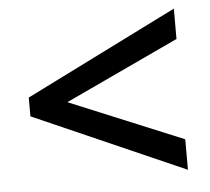

<svg xmlns="http://www.w3.org/2000/svg" viewBox="-41 -617 615 561"><g transform="rotate(-5 266.0 -336.5)"><path d="M488.4 -190.1V-100.6L43.5 -296.3V-351.4L488.4 -573.3V-484.3L154.7 -328.1Z"/></g></svg>

Font: Khula SemiBold
Style: Regular
Weight: 600
Designer: Erin McLaughlin, Steve Matteson
Version: Version 1.002;PS 1.0;hotconv 1.0.72;makeotf.lib2.5.5900; ttf